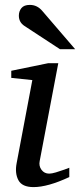

<svg xmlns="http://www.w3.org/2000/svg" viewBox="-20 -752 327 784"><path d="M263 -29Q175 12 117 12Q70 12 55 -16.5Q40 -45 48 -86L112 -425L26 -434V-463L177 -494H218L142 -94Q138 -74 149.5 -58.5Q161 -43 181 -43Q191 -43 208 -48Q225 -53 243 -59.5Q261 -66 263 -67ZM287 -551H225L80 -646Q57 -661 57 -688Q57 -706 67.5 -719Q78 -732 102 -732Q132 -732 153 -707Z"/></svg>

Font: Veleka
Style: Italic
Weight: 400
Italic angle: -12°
Designer: Stefan Peev, Context Ltd, 2016; SIL International, 1997-2014.
Foundry: Stefan Peev, Context Ltd, 2016
Version: Version 1.000